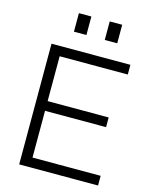

<svg xmlns="http://www.w3.org/2000/svg" viewBox="-131 -986 848 1071"><g transform="rotate(15 293.0 -450.5)"><path d="M85.5 -697H541V-641H147.5V-382H500V-326H147.5V-56H541V0H85.5ZM367 -901H439V-794H367ZM189 -901H261V-794H189Z"/></g></svg>

Font: HK Grotesk Light
Style: Regular
Weight: 300
Designer: Alfredo Marco Pradil
Foundry: Hanken Design Co.
Version: Version 3.001